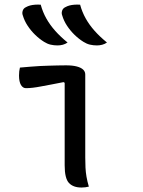

<svg xmlns="http://www.w3.org/2000/svg" viewBox="-20 -834 640 858"><path d="M269 -95Q269 -125 269 -161.5Q269 -198 269 -238Q269 -278 269 -317.5Q269 -357 269 -395Q269 -433 269 -464L264 -467Q235 -461 210 -456.5Q185 -452 164.5 -448Q144 -444 127 -442Q110 -440 96 -440Q82 -440 73.5 -454.5Q65 -469 65 -497Q65 -507 66 -515.5Q67 -524 69 -532Q94 -534 116 -536Q138 -538 159 -539Q180 -540 199 -540.5Q218 -541 237 -541.5Q256 -542 275 -542Q304 -542 323 -537Q342 -532 351.5 -523Q361 -514 361 -501Q361 -454 361 -405.5Q361 -357 361 -309.5Q361 -262 361 -216.5Q361 -171 361 -130Q361 -106 362 -85.5Q363 -65 366.5 -44.5Q370 -24 377 0Q369 2 361 3Q353 4 344 4Q307 4 288 -16.5Q269 -37 269 -95ZM162 -813Q171 -780 187 -751.5Q203 -723 226.5 -696.5Q250 -670 282 -644Q272 -637 260.5 -634Q249 -631 237 -631Q221 -631 206 -634.5Q191 -638 177 -647Q156 -660 137 -678.5Q118 -697 103.5 -719Q89 -741 82 -765Q78 -775 81.5 -786Q85 -797 96 -802Q105 -807 114.5 -809.5Q124 -812 136.5 -813Q149 -814 162 -813ZM338 -813Q347 -780 363 -751.5Q379 -723 402.5 -696.5Q426 -670 458 -644Q448 -637 436.5 -634Q425 -631 413 -631Q397 -631 382 -634.5Q367 -638 353 -647Q332 -660 313 -678.5Q294 -697 279.5 -719Q265 -741 258 -765Q254 -775 257.5 -786Q261 -797 272 -802Q281 -807 290.5 -809.5Q300 -812 312.5 -813Q325 -814 338 -813Z"/></svg>

Font: Recursive Monospace Casual
Style: Regular
Weight: 400
Version: Version 1.047